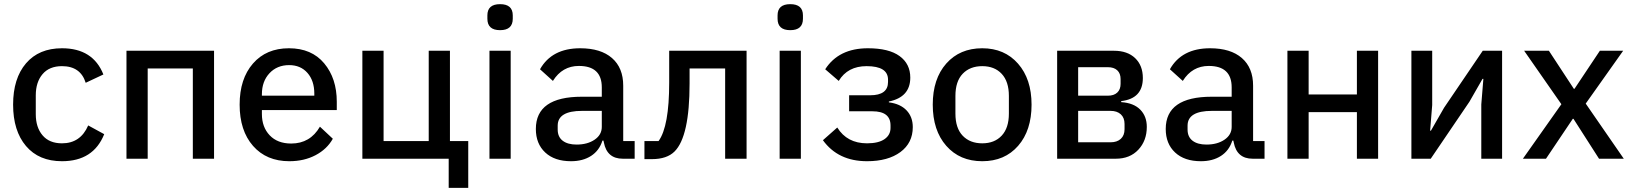

<svg xmlns="http://www.w3.org/2000/svg" viewBox="-20 -763 7846 923"><path d="M278 12Q167 12 105 -61Q43 -134 43 -260Q43 -386 105 -458.5Q167 -531 278 -531Q427 -531 477 -405L392 -365Q367 -445 278 -445Q217 -445 184.5 -406.5Q152 -368 152 -305V-214Q152 -151 184.5 -112.5Q217 -74 278 -74Q367 -74 404 -160L481 -118Q429 12 278 12Z M588 0V-519H1009V0H907V-434H690V0Z M1371 12Q1261 12 1196.5 -61.5Q1132 -135 1132 -260Q1132 -384 1196 -457.5Q1260 -531 1369 -531Q1478 -531 1538.5 -458.5Q1599 -386 1599 -274V-234H1239V-215Q1239 -152 1276.5 -112.5Q1314 -73 1380 -73Q1471 -73 1518 -154L1580 -96Q1552 -46 1497 -17Q1442 12 1371 12ZM1239 -303H1491V-313Q1491 -375 1458 -412.5Q1425 -450 1370 -450Q1312 -450 1275.5 -411Q1239 -372 1239 -310Z M2137 140V0H1722V-519H1824V-85H2041V-519H2143V-85H2231V140Z M2323 -673V-689Q2323 -743 2384 -743Q2445 -743 2445 -689V-673Q2445 -618 2384 -618Q2323 -618 2323 -673ZM2333 0V-519H2435V0Z M2725 12Q2646 12 2601 -30Q2556 -72 2556 -143Q2556 -298 2777 -298H2873V-343Q2873 -446 2763 -446Q2683 -446 2638 -374L2576 -430Q2633 -531 2769 -531Q2868 -531 2922 -484Q2976 -437 2976 -351V-85H3031V0H2974Q2898 0 2883 -78L2881 -87H2876Q2861 -39 2821.5 -13.5Q2782 12 2725 12ZM2752 -68Q2804 -68 2838.5 -91.5Q2873 -115 2873 -153V-230H2778Q2661 -230 2661 -159V-140Q2661 -105 2685 -86.5Q2709 -68 2752 -68Z M3078 2V-85H3146Q3197 -155 3197 -366V-519H3569V0H3466V-434H3295V-362Q3295 -107 3223 -35Q3186 2 3114 2Z M3718 -673V-689Q3718 -743 3779 -743Q3840 -743 3840 -689V-673Q3840 -618 3779 -618Q3718 -618 3718 -673ZM3728 0V-519H3830V0Z M4148 12Q4009 12 3936 -89L4005 -150Q4052 -74 4148 -74Q4203 -74 4232 -94Q4261 -114 4261 -148V-160Q4261 -228 4174 -228H4062V-305H4163Q4249 -305 4249 -369V-380Q4249 -445 4146 -445Q4055 -445 4012 -374L3947 -430Q4012 -531 4152 -531Q4253 -531 4304.5 -493.5Q4356 -456 4356 -390Q4356 -296 4253 -275V-271Q4308 -264 4338 -232.5Q4368 -201 4368 -152Q4368 -76 4308.5 -32Q4249 12 4148 12Z M4702 -531Q4809 -531 4874 -457Q4939 -383 4939 -260Q4939 -136 4874.5 -62Q4810 12 4702 12Q4594 12 4529 -62Q4464 -136 4464 -260Q4464 -384 4529 -457.5Q4594 -531 4702 -531ZM4830 -217V-302Q4830 -371 4795.5 -408Q4761 -445 4702 -445Q4643 -445 4608 -408.5Q4573 -372 4573 -302V-217Q4573 -147 4608 -110.5Q4643 -74 4702 -74Q4761 -74 4795.5 -111Q4830 -148 4830 -217Z M5062 0V-519H5335Q5400 -519 5437 -483.5Q5474 -448 5474 -388Q5474 -289 5370 -277V-272Q5430 -268 5461.5 -236Q5493 -204 5493 -153Q5493 -87 5452.5 -43.5Q5412 0 5344 0ZM5163 -303H5306Q5335 -303 5351 -318Q5367 -333 5367 -360V-383Q5367 -410 5351 -425Q5335 -440 5306 -440H5163ZM5163 -79H5319Q5350 -79 5368 -95.5Q5386 -112 5386 -142V-167Q5386 -197 5368 -213.5Q5350 -230 5319 -230H5163Z M5753 12Q5674 12 5629 -30Q5584 -72 5584 -143Q5584 -298 5805 -298H5901V-343Q5901 -446 5791 -446Q5711 -446 5666 -374L5604 -430Q5661 -531 5797 -531Q5896 -531 5950 -484Q6004 -437 6004 -351V-85H6059V0H6002Q5926 0 5911 -78L5909 -87H5904Q5889 -39 5849.5 -13.5Q5810 12 5753 12ZM5780 -68Q5832 -68 5866.5 -91.5Q5901 -115 5901 -153V-230H5806Q5689 -230 5689 -159V-140Q5689 -105 5713 -86.5Q5737 -68 5780 -68Z M6169 0V-519H6271V-309H6503V-519H6605V0H6503V-224H6271V0Z M6765 0V-519H6865V-258L6855 -135H6859L6922 -245L7108 -519H7201V0H7101V-261L7111 -384H7107L7044 -274L6858 0Z M7301 0 7486 -262 7307 -519H7426L7546 -336H7549L7671 -519H7783L7603 -265L7786 0H7667L7544 -192H7541L7412 0Z"/></svg>

Font: Anuphan Medium
Style: Regular
Weight: 500
Designer: Mike Abbink, Paul van der Laan, Pieter van Rosmalen, Mint Tantisuwanna
Foundry: Bold Monday; Cadson Demak
Version: Version 3.002;hotconv 1.0.109;makeotfexe 2.5.65596